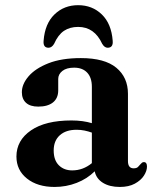

<svg xmlns="http://www.w3.org/2000/svg" viewBox="-20 -710 604 742"><path d="M43.5 -105Q43.5 -167.5 99.5 -206Q155.5 -244.5 256 -244.5Q278.5 -244.5 298.5 -241.8Q318.5 -239 335 -234V-374.5Q335 -410 317 -429.2Q299 -448.5 266.5 -448.5Q237 -448.5 221 -435.8Q205 -423 205 -405V-361Q205 -330.5 184.8 -314.2Q164.5 -298 128 -298Q96.5 -298 80.5 -312.8Q64.5 -327.5 64.5 -353.5Q64.5 -385 90.5 -415.2Q116.5 -445.5 167.2 -465.5Q218 -485.5 292.5 -485.5Q384.5 -485.5 429.5 -448.2Q474.5 -411 474.5 -347.5V-87.5Q474.5 -59.5 496.5 -59.5Q508 -59.5 513.2 -64.8Q518.5 -70 522.5 -75Q525.5 -78.5 528.5 -81Q531.5 -83.5 536 -83.5Q548 -83.5 548 -66.5Q548 -49.5 536.2 -31.2Q524.5 -13 501 -0.2Q477.5 12.5 443 12.5Q403.5 12.5 377.8 -3.5Q352 -19.5 346 -48Q317 -19 276.2 -3.2Q235.5 12.5 191 12.5Q125 12.5 84.2 -20Q43.5 -52.5 43.5 -105ZM187.5 -128.5Q187.5 -91 207.5 -71.2Q227.5 -51.5 259 -51.5Q301 -51.5 335 -79.5V-197.5Q321 -202.5 306.5 -205.5Q292 -208.5 276 -208.5Q234.5 -208.5 211 -187.2Q187.5 -166 187.5 -128.5ZM282 -606Q250 -606 227.2 -590.8Q204.5 -575.5 189 -540.5Q180 -525.5 167.5 -525.5Q146 -525.5 148.5 -552.5Q153.5 -618.5 190.5 -654.2Q227.5 -690 282 -690Q336.5 -690 373.5 -654.2Q410.5 -618.5 415.5 -552.5Q418 -525.5 396 -525.5Q384 -525.5 375 -540.5Q345 -606 282 -606Z"/></svg>

Font: Fraunces 9pt S000 SemiBold
Style: Regular
Weight: 600
Version: Version 1.000; ttfautohint (v1.8.3)